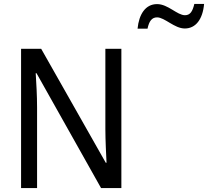

<svg xmlns="http://www.w3.org/2000/svg" viewBox="-20 -964 1066 984"><path d="M685 -817H736C744 -855 758 -875 785 -875C824 -875 874 -818 927 -818C983 -818 1019 -865 1026 -944H976C967 -906 955 -886 928 -886C888 -886 841 -943 785 -943C725 -943 692 -890 685 -817ZM602 0V-714H520V-302C520 -247 524 -172 526 -130H522L191 -714H88V0H170V-413C170 -475 166 -539 163 -589H167L498 0Z"/></svg>

Font: Noto Sans Thai Looped SemiCondensed
Style: Regular
Weight: 400
Width: 4
Designer: Sasikarn Vongin, Ben Mitchell
Foundry: The Fontpad Ltd
Version: Version 1.001